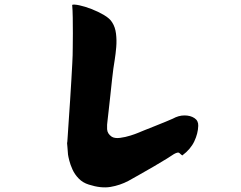

<svg xmlns="http://www.w3.org/2000/svg" viewBox="-20 -794 1040 830"><path d="M465 -697Q478 -677 481.5 -648.5Q485 -620 482.5 -590.5Q480 -561 476 -536Q472 -511 470 -497Q468 -484 464.5 -451.5Q461 -419 457 -381.5Q453 -344 449.5 -313.5Q446 -283 445 -274Q442 -255 443 -235.5Q444 -216 463 -203Q476 -195 499 -198Q522 -201 544 -208Q566 -215 575 -219Q582 -222 603 -230.5Q624 -239 649.5 -249Q675 -259 696.5 -268Q718 -277 727 -281Q752 -295 777.5 -295Q803 -295 820.5 -283.5Q838 -272 837 -250Q836 -217 820 -183Q804 -149 768 -122Q761 -127 755.5 -132.5Q750 -138 732 -128Q725 -123 701 -108Q677 -93 645 -74.5Q613 -56 583 -39Q553 -22 535 -12Q499 7 458 14Q417 21 364 4Q338 -4 320.5 -22Q303 -40 293.5 -61Q284 -82 279.5 -100Q275 -118 274 -126Q273 -141 271.5 -158Q270 -175 270 -175Q271 -176 272.5 -202.5Q274 -229 277 -270.5Q280 -312 283 -359Q286 -406 288.5 -448.5Q291 -491 292.5 -520.5Q294 -550 294 -555Q294 -563 294.5 -589Q295 -615 295 -649.5Q295 -684 294.5 -717.5Q294 -751 292 -773Q300 -776 323.5 -771Q347 -766 375.5 -755Q404 -744 429.5 -729Q455 -714 465 -697Z"/></svg>

Font: Potta One
Style: Regular
Weight: 400
Designer: 108,108go
Foundry: Font Zone 108
Version: Version 1.000